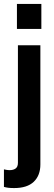

<svg xmlns="http://www.w3.org/2000/svg" viewBox="-40 -740 276 975"><path d="M32 215Q14 215 2 213.5Q-10 212 -20 209V120Q-15 121 -7.5 122.5Q0 124 9 124Q28 124 39.5 115.5Q51 107 51 87V-510H165V95Q165 151 131.5 183Q98 215 32 215ZM46 -593V-720H170V-593Z"/></svg>

Font: Instrument Sans Condensed SemiBold
Style: Regular
Weight: 600
Width: 3
Designer: Rodrigo Fuenzalida
Foundry: fragTYPE
Version: Version 1.000;gftools[0.9.28]